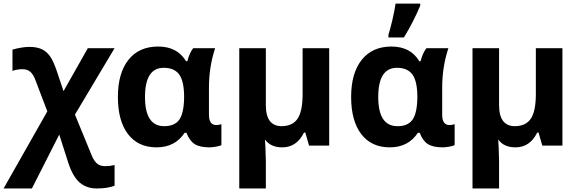

<svg xmlns="http://www.w3.org/2000/svg" viewBox="-44 -816 3250 1076"><path d="M275.9 -413.1 312 -305.2 448.2 -545.9H598.1L376 -173.8L471.2 58.1Q484.9 89.4 502 102.3Q519 115.2 545.9 115.2Q572.8 115.2 598.1 108.9V225.1Q556.6 240.2 499 240.2Q441.4 240.2 402.8 207.3Q364.3 174.3 338.9 97.2L288.1 -62L134.8 240.2H-23.9L221.2 -191.9L155.8 -363.8Q143.6 -397.9 126.5 -413.1Q109.4 -428.2 82 -428.2Q54.7 -428.2 25.9 -418.9V-538.1Q81.1 -553.2 121.1 -553.2Q161.1 -553.2 189 -540.8Q216.8 -528.3 236.3 -500.7Q255.9 -473.1 275.9 -413.1Z M1127 -325.2V-172.9Q1127 -115.2 1168 -115.2Q1183.6 -115.2 1196.8 -120.1V-2.9Q1189 2 1166.7 5.9Q1144.5 9.8 1129.9 9.8Q1075.2 9.8 1046.4 -9Q1017.6 -27.8 1001 -71.8H990.7Q937 9.8 833.5 9.8Q730 9.8 673.3 -64.5Q616.7 -138.7 616.7 -272.5Q616.7 -406.2 675.8 -480.7Q734.9 -555.2 842.3 -555.2Q949.7 -555.2 998.5 -473.1H1005.9Q1017.6 -519 1038.6 -545.9H1161.6Q1127 -440.9 1127 -325.2ZM873.5 -436Q768.6 -436 768.6 -272.5Q768.6 -108.9 876 -108.9Q933.6 -108.9 959.7 -143.8Q985.8 -178.7 987.8 -266.1V-272Q987.8 -359.9 960.7 -397.9Q933.6 -436 873.5 -436Z M1537.6 9.8Q1472.7 9.8 1440.9 -34.2L1443.4 7.3L1445.8 84V240.2H1296.9V-545.9H1445.8V-227.1Q1445.8 -108.9 1534.7 -108.9Q1596.2 -109.4 1624 -151.4Q1651.9 -193.4 1651.9 -289.1V-545.9H1800.8V0H1688L1667 -73.2H1659.7Q1618.7 9.8 1537.6 9.8Z M2434.1 -325.2V-172.9Q2434.1 -115.2 2475.1 -115.2Q2490.7 -115.2 2503.9 -120.1V-2.9Q2496.1 2 2473.6 5.9Q2451.2 9.8 2437 9.8Q2382.3 9.8 2353.5 -8.8Q2324.7 -27.3 2308.1 -71.8H2297.9Q2244.1 9.8 2140.6 9.8Q2037.1 9.8 1980.5 -64.5Q1923.8 -138.7 1923.8 -272.5Q1923.8 -406.2 1983.4 -481Q2043 -555.2 2149.4 -555.2Q2256.8 -555.2 2305.7 -473.1H2313Q2324.7 -519 2345.7 -545.9H2468.8Q2434.1 -440.9 2434.1 -325.2ZM2180.7 -436Q2075.7 -436 2075.7 -272.5Q2075.7 -108.9 2183.1 -108.9Q2240.2 -108.4 2266.6 -143.6Q2293 -178.7 2294.9 -266.1V-272Q2294.9 -359.9 2267.6 -397.9Q2240.2 -436 2180.7 -436ZM2311 -795.9V-784.2Q2272.9 -693.4 2219.7 -606H2132.8V-621.1Q2141.6 -647.5 2154.3 -701.2Q2167 -754.9 2172.9 -795.9Z M2844.7 9.8Q2779.8 9.8 2748 -34.2L2750.5 7.3L2752.9 84V240.2H2604V-545.9H2752.9V-227.1Q2752.9 -108.9 2841.8 -108.9Q2903.3 -109.4 2931.2 -151.4Q2959 -193.4 2959 -289.1V-545.9H3107.9V0H2995.1L2974.1 -73.2H2966.8Q2925.8 9.8 2844.7 9.8Z"/></svg>

Font: OpenSans-Bold
Style: Bold
Weight: 700
Foundry: Ascender Corporation
Version: Version 1.10